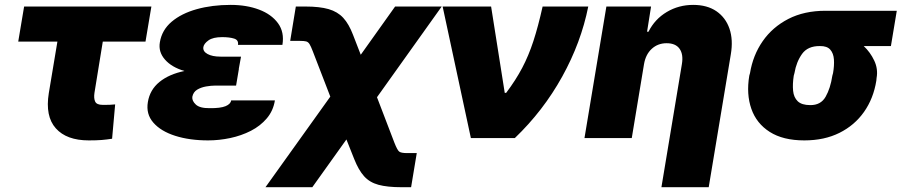

<svg xmlns="http://www.w3.org/2000/svg" viewBox="-20 -573 3753 797"><path d="M608.4 -545.9 584 -400.4H406.7L372.1 -187.5Q368.7 -165 375 -151.4Q381.3 -137.7 406.2 -137.7Q425.3 -137.7 434.3 -137.9Q443.4 -138.2 458 -139.6L445.3 2.9Q423.3 6.3 402.1 8.1Q380.9 9.8 348.6 9.8Q256.3 9.8 211.7 -40.3Q167 -90.3 182.6 -186.5L218.3 -400.4H55.7L80.1 -545.9Z M1121.1 -156.2Q1114.3 -113.3 1087.6 -81.8Q1061 -50.3 1021.5 -30Q981.9 -9.8 935.8 0Q889.6 9.8 843.8 9.8Q766.6 9.8 707 -9.3Q647.5 -28.3 616.5 -64Q585.4 -99.6 593.8 -149.4Q602.1 -200.2 641.8 -232.7Q681.6 -265.1 745.6 -278.3Q692.4 -293.9 664.6 -325.9Q636.7 -357.9 643.6 -397.5Q651.9 -448.2 692.4 -482.7Q732.9 -517.1 796.6 -534.9Q860.4 -552.7 937.5 -552.7Q1003.4 -552.7 1055.2 -533.2Q1106.9 -513.7 1134 -476.6Q1161.1 -439.5 1152.3 -386.7H967.8Q971.2 -406.7 951.9 -412.8Q932.6 -418.9 902.3 -418.9Q864.3 -418.9 845.5 -405.5Q826.7 -392.1 824.2 -377.9Q821.3 -359.9 841.3 -348.9Q861.3 -337.9 895.5 -337.9H980.5L971.2 -287.1H971.7L960 -217.8H875Q856.4 -217.8 835.4 -214.1Q814.5 -210.4 798.3 -200.7Q782.2 -190.9 778.3 -170.9Q776.4 -154.3 793 -138.9Q809.6 -123.5 850.6 -124Q895 -123.5 916.3 -132.3Q937.5 -141.1 939.5 -156.2Z M1082 204.1 1351.1 -171.9 1278.3 -360.4Q1270.5 -380.9 1264.9 -389.9Q1259.3 -398.9 1250.7 -401.1Q1242.2 -403.3 1224.6 -403.3H1184.6L1208 -545.9H1248Q1306.6 -545.9 1344 -535.2Q1381.3 -524.4 1404.8 -499Q1428.2 -473.6 1445.3 -428.7L1477.5 -345.7L1620.1 -545.9H1813.5L1544.9 -169.4L1617.2 19.5Q1628.9 49.3 1636.7 55.9Q1644.5 62.5 1669.9 62.5H1710L1686.5 204.1H1646.5Q1587.9 204.1 1551 194.1Q1514.2 184.1 1491.2 158.4Q1468.3 132.8 1450.2 86.9L1418 5.9L1276.4 204.1Z M1934.6 0 1817.4 -545.9H2018.6L2075.2 -187.5H2081.1Q2121.1 -240.7 2147.7 -291.3Q2174.3 -341.8 2194.1 -402.3Q2213.9 -462.9 2232.4 -545.9H2421.9Q2392.1 -396.5 2313.5 -254.6Q2234.9 -112.8 2117.2 0Z M2653.3 -306.6 2602.5 0H2406.2L2497.1 -545.9H2682.6L2666 -441.4H2671.9Q2698.2 -493.7 2747.8 -523.2Q2797.4 -552.7 2857.4 -552.7Q2915.5 -552.7 2953.9 -526.4Q2992.2 -500 3008.1 -453.9Q3023.9 -407.7 3013.7 -347.7L2921.9 204.1H2725.6L2810.5 -306.6Q2817.4 -347.2 2801 -370.4Q2784.7 -393.6 2747.1 -393.6Q2710.9 -393.6 2685.5 -370.4Q2660.2 -347.2 2653.3 -306.6Z M3090.3 -258.8 3093.3 -269.5Q3105.5 -343.8 3146 -402.1Q3186.5 -460.4 3252.4 -494.4Q3318.4 -528.3 3406.7 -528.3H3702.6L3678.2 -381.8H3565.4Q3592.8 -356 3609.1 -321.3Q3625.5 -286.6 3618.7 -249L3617.7 -238.3Q3606 -164.6 3566.7 -108.6Q3527.3 -52.7 3464.6 -21.5Q3401.9 9.8 3318.8 9.8Q3230.5 9.8 3175.3 -25.4Q3120.1 -60.5 3098.9 -121.3Q3077.6 -182.1 3090.3 -258.8ZM3277.8 -269.5 3274.9 -258.8Q3269.5 -224.1 3272.2 -196.3Q3274.9 -168.5 3291.5 -152.6Q3308.1 -136.7 3343.3 -136.7Q3387.2 -136.2 3407.2 -171.4Q3427.2 -206.5 3435.1 -258.8L3438 -269.5Q3443.4 -300.3 3441.7 -325.9Q3439.9 -351.6 3426.5 -366.9Q3413.1 -382.3 3383.3 -381.8Q3333 -382.3 3309.3 -349.1Q3285.6 -315.9 3277.8 -269.5Z"/></svg>

Font: Inter Tight Black
Style: Italic
Weight: 900
Italic angle: -9.39999°
Designer: Rasmus Andersson
Foundry: rsms
Version: Version 3.004; ttfautohint (v1.8.4.7-5d5b)